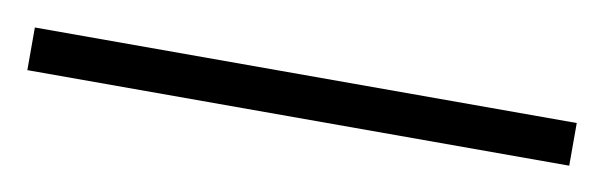

<svg xmlns="http://www.w3.org/2000/svg" viewBox="-23 -22 516 164"><g transform="rotate(10 235.0 60.5)"><path d="M0 79V42H470V79Z"/></g></svg>

Font: Literata ExtraLight
Style: Regular
Weight: 250
Designer: Latin by Veronika Burian and Jose Scaglione. Greek by Irene Vlachou. Cyrillic by Vera Evstafieva.
Foundry: TypeTogether
Version: Version 3.103;gftools[0.9.29]